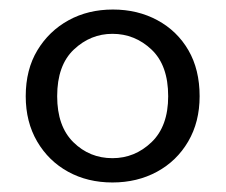

<svg xmlns="http://www.w3.org/2000/svg" viewBox="-20 -729 474 403"><path d="M34 -527Q34 -583 58.5 -623.5Q83 -664 124 -686.5Q165 -709 217 -709Q269 -709 310.5 -686.5Q352 -664 375.5 -623.5Q399 -583 399 -527Q399 -473 375 -432Q351 -391 309.5 -368.5Q268 -346 216 -346Q164 -346 123 -368.5Q82 -391 58 -432Q34 -473 34 -527ZM333 -527Q333 -592 298 -625Q263 -658 216 -658Q170 -658 135 -625Q100 -592 100 -527Q100 -464 134 -430.5Q168 -397 216 -397Q263 -397 298 -430.5Q333 -464 333 -527Z"/></svg>

Font: Albert Sans
Style: Regular
Weight: 400
Designer: Andreas Rasmussen
Foundry: a.Foundry
Version: Version 1.025